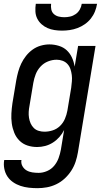

<svg xmlns="http://www.w3.org/2000/svg" viewBox="-31 -760 551 1003"><path d="M165 223Q142 223 119.5 220.5Q97 218 76 211Q55 204 37 191.5Q19 179 7.5 161.5Q-4 144 -8.5 121.5Q-13 99 -9 76H81Q78 93 86 107.5Q94 122 107.5 130Q121 138 137.5 140.5Q154 143 171 143Q193 143 215 133.5Q237 124 252 106Q267 88 275 66Q283 44 287 22L304 -81Q294 -61 279 -44Q264 -27 245 -15Q226 -3 205 2.5Q184 8 163 8Q136 8 112 0Q88 -8 70.5 -25.5Q53 -43 43.5 -66.5Q34 -90 30.5 -115.5Q27 -141 28.5 -167.5Q30 -194 34 -221L54 -341Q58 -363 64 -385Q70 -407 80 -428Q90 -449 105 -468Q120 -487 139.5 -501Q159 -515 182 -521.5Q205 -528 227 -528Q252 -528 276.5 -520.5Q301 -513 318 -497Q335 -481 345 -459Q355 -437 359 -412L377 -520H468L376 36Q372 60 364 84.5Q356 109 341.5 131.5Q327 154 307 172.5Q287 191 263 202.5Q239 214 214 218.5Q189 223 165 223ZM201 -72Q223 -72 244.5 -79Q266 -86 282.5 -102Q299 -118 308 -139Q317 -160 321 -182L341 -302Q343 -318 344.5 -335Q346 -352 344 -368Q342 -384 337 -399Q332 -414 321.5 -425.5Q311 -437 296 -442.5Q281 -448 265 -448Q242 -448 219.5 -439Q197 -430 180.5 -412Q164 -394 155.5 -372Q147 -350 143 -327L123 -207Q120 -192 119 -176Q118 -160 120.5 -144.5Q123 -129 129 -115.5Q135 -102 145.5 -91.5Q156 -81 171 -76.5Q186 -72 201 -72ZM293 -600Q273 -600 253.5 -603Q234 -606 217 -613.5Q200 -621 186 -633.5Q172 -646 163.5 -663Q155 -680 154 -700Q153 -720 156 -740H236Q234 -725 237 -710.5Q240 -696 250.5 -686.5Q261 -677 275.5 -673.5Q290 -670 305 -670Q320 -670 335.5 -673.5Q351 -677 364.5 -686.5Q378 -696 386 -710.5Q394 -725 396 -740H476Q473 -720 465 -700Q457 -680 443.5 -663Q430 -646 412 -633.5Q394 -621 374 -613.5Q354 -606 333.5 -603Q313 -600 293 -600Z"/></svg>

Font: Iosevka Term Curly Md Obl
Style: Regular
Weight: 500
Italic angle: -9°
Designer: Belleve Invis
Foundry: Belleve Invis
Version: Version 32.3.0